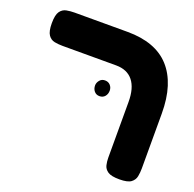

<svg xmlns="http://www.w3.org/2000/svg" viewBox="-129 -717 1006 998"><g transform="rotate(20 374.0 -218.5)"><path d="M632 149Q587 149 568 136Q549 123 544.5 103Q540 83 540 62V-245Q540 -284 532 -313Q524 -342 508 -362Q492 -382 468.5 -392Q445 -402 414 -402H118Q95 -402 73.5 -406Q52 -410 38.5 -429.5Q25 -449 25 -494Q25 -540 38.5 -559Q52 -578 73.5 -582Q95 -586 117 -586H411Q488 -586 546.5 -564.5Q605 -543 644 -500Q683 -457 703 -394Q723 -331 723 -247V56Q723 78 719 99.5Q715 121 696.5 135Q678 149 632 149ZM387 -222Q369 -222 358 -235Q347 -248 347 -267Q347 -282 358 -295.5Q369 -309 387 -309Q406 -309 417 -296.5Q428 -284 428 -267Q428 -248 417 -235Q406 -222 387 -222Z"/></g></svg>

Font: Fredoka Expanded
Style: Bold
Weight: 700
Width: 7
Designer: Ben Nathan
Foundry: Milena B. Brandão, Ben Nathan
Version: Version 2.001